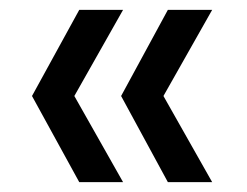

<svg xmlns="http://www.w3.org/2000/svg" viewBox="-20 -490 501 390"><path d="M226 -295 321 -120H411L312 -295L411 -470H321ZM141 -120H230L131 -295L230 -470H141L45 -295Z"/></svg>

Font: Poppins
Style: Regular
Weight: 400
Designer: Ninad Kale (Devanagari), Jonny Pinhorn (Latin)
Foundry: Indian Type Foundry
Version: 4.004